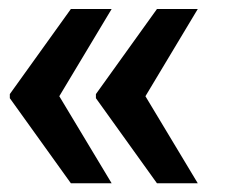

<svg xmlns="http://www.w3.org/2000/svg" viewBox="-20 -467 505 430"><path d="M138.7 -56.6 2 -247.1V-256.3L138.7 -446.8H230L112.8 -251.5L230 -56.6ZM331.5 -56.6 194.8 -247.1V-256.3L331.5 -446.8H422.9L305.7 -251.5L422.9 -56.6Z"/></svg>

Font: Robotiche
Style: Bold
Weight: 700
Designer: Google
Version: Version 2.001